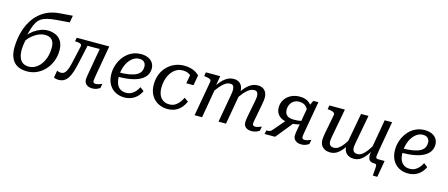

<svg xmlns="http://www.w3.org/2000/svg" viewBox="-53 -1400 5133 2200"><g transform="rotate(15 2514.0 -300.0)"><path d="M354 -446Q322 -446 290.5 -434.5Q259 -423 230 -403Q201 -383 176 -357Q151 -331 133 -302L148 -387Q173 -419 208.5 -445Q244 -471 286 -487Q328 -503 371 -503Q423 -503 465 -484Q507 -465 532.5 -423.5Q558 -382 558 -315Q558 -249 535.5 -190Q513 -131 472.5 -85.5Q432 -40 377.5 -14Q323 12 259 12Q209 12 170 -2Q131 -16 104.5 -44Q78 -72 64 -114.5Q50 -157 50 -213Q50 -270 59.5 -328.5Q69 -387 88.5 -442.5Q108 -498 139.5 -547Q171 -596 215.5 -635Q260 -674 317.5 -698Q375 -722 448 -728L603 -740L588 -657L433 -645Q371 -640 328 -629.5Q285 -619 256.5 -599.5Q228 -580 209 -548.5Q190 -517 175.5 -470.5Q161 -424 147 -360H159Q152 -330 147 -304.5Q142 -279 139.5 -256.5Q137 -234 137 -211Q137 -157 151.5 -120Q166 -83 194 -64.5Q222 -46 262 -46Q299 -46 330 -60.5Q361 -75 386 -101Q411 -127 428.5 -161.5Q446 -196 455 -237Q464 -278 464 -322Q464 -368 450 -395Q436 -422 411 -434Q386 -446 354 -446Z M740 -241Q729 -189 716.5 -152Q704 -115 686 -94.5Q668 -74 639 -74Q618 -74 607 -79Q596 -84 592 -86L577 0Q584 4 597 8Q610 12 633 12Q671 12 698.5 -4Q726 -20 745.5 -51.5Q765 -83 780 -130Q795 -177 808 -238L867 -508H711L703 -463H709Q733 -463 750 -459.5Q767 -456 775.5 -448Q784 -440 781 -425ZM818 -451H1026L1038 -508H828ZM1025 -80Q1025 -87 1026.5 -98Q1028 -109 1030.5 -124.5Q1033 -140 1036 -161L1097 -508H1009L948 -161Q945 -141 942 -124.5Q939 -108 937.5 -95.5Q936 -83 936 -73Q936 -35 963 -14Q990 7 1031 7Q1051 7 1067.5 3Q1084 -1 1098 -8Q1112 -15 1122 -22L1132 -74Q1127 -72 1114.5 -67Q1102 -62 1087 -57.5Q1072 -53 1057 -53Q1041 -53 1033 -60Q1025 -67 1025 -80Z M1413 12Q1353 12 1305 -14Q1257 -40 1229 -90.5Q1201 -141 1201 -214Q1201 -270 1220 -324Q1239 -378 1274.5 -422Q1310 -466 1360.5 -492Q1411 -518 1473 -518Q1523 -518 1559 -501.5Q1595 -485 1614 -455.5Q1633 -426 1633 -388Q1633 -342 1610 -306.5Q1587 -271 1541 -246.5Q1495 -222 1426 -210Q1357 -198 1265 -198L1273 -249Q1351 -250 1403.5 -259.5Q1456 -269 1487.5 -286.5Q1519 -304 1532.5 -329.5Q1546 -355 1546 -388Q1546 -410 1537 -426.5Q1528 -443 1511 -452Q1494 -461 1468 -461Q1432 -461 1400.5 -441.5Q1369 -422 1344.5 -387Q1320 -352 1306 -305Q1292 -258 1292 -202Q1292 -153 1306.5 -117.5Q1321 -82 1349 -63.5Q1377 -45 1418 -45Q1455 -45 1482.5 -60Q1510 -75 1530 -99Q1550 -123 1563 -150L1609 -115Q1590 -74 1560.5 -45.5Q1531 -17 1493.5 -2.5Q1456 12 1413 12Z M1930 -45Q1974 -45 2004 -65Q2034 -85 2053.5 -113Q2073 -141 2083 -164L2131 -131Q2109 -81 2077.5 -49Q2046 -17 2007.5 -2.5Q1969 12 1925 12Q1880 12 1839.5 -3Q1799 -18 1768 -47.5Q1737 -77 1719.5 -120.5Q1702 -164 1702 -221Q1702 -284 1723 -338.5Q1744 -393 1782.5 -433Q1821 -473 1873 -495.5Q1925 -518 1987 -518Q2030 -518 2064.5 -508.5Q2099 -499 2124.5 -483.5Q2150 -468 2166 -450L2144 -329H2058L2078 -437Q2089 -437 2097.5 -430.5Q2106 -424 2112 -414Q2118 -404 2119.5 -392.5Q2121 -381 2117 -370Q2108 -396 2090.5 -416.5Q2073 -437 2046.5 -449Q2020 -461 1983 -461Q1949 -461 1920 -448Q1891 -435 1868 -411Q1845 -387 1829 -355.5Q1813 -324 1804.5 -286Q1796 -248 1796 -207Q1796 -156 1812 -120Q1828 -84 1858.5 -64.5Q1889 -45 1930 -45Z M2245 0H2334L2397 -364L2391 -377L2413 -508H2243L2235 -462L2249 -460Q2274 -457 2290.5 -452Q2307 -447 2314.5 -438.5Q2322 -430 2319 -415ZM2930 -161 2961 -325Q2966 -349 2968 -368.5Q2970 -388 2970 -401Q2970 -438 2956.5 -464Q2943 -490 2918 -504Q2893 -518 2860 -518Q2811 -518 2771.5 -492.5Q2732 -467 2696.5 -421.5Q2661 -376 2624 -315L2648 -290Q2683 -345 2713.5 -381.5Q2744 -418 2773.5 -436.5Q2803 -455 2833 -455Q2859 -455 2869.5 -438Q2880 -421 2880 -392Q2880 -380 2877.5 -363.5Q2875 -347 2870 -321L2842 -179Q2836 -150 2833 -130.5Q2830 -111 2828.5 -97.5Q2827 -84 2827 -71Q2827 -45 2839 -27.5Q2851 -10 2872 -1.5Q2893 7 2920 7Q2940 7 2957.5 3Q2975 -1 2989.5 -8Q3004 -15 3014 -22L3024 -74Q3019 -72 3006.5 -67Q2994 -62 2979 -57.5Q2964 -53 2949 -53Q2933 -53 2925 -60Q2917 -67 2917 -80Q2917 -88 2918.5 -98.5Q2920 -109 2923 -124.5Q2926 -140 2930 -161ZM2529 0H2618L2675 -325Q2677 -337 2678.5 -348Q2680 -359 2681 -368.5Q2682 -378 2682.5 -386Q2683 -394 2683 -401Q2683 -438 2669.5 -464Q2656 -490 2631.5 -504Q2607 -518 2574 -518Q2526 -518 2486.5 -492.5Q2447 -467 2412 -421.5Q2377 -376 2340 -315L2364 -290Q2399 -345 2429.5 -381.5Q2460 -418 2489 -436.5Q2518 -455 2548 -455Q2574 -455 2584.5 -438Q2595 -421 2595 -392Q2595 -380 2593 -363.5Q2591 -347 2586 -321Z M3287 -227 3372 -212 3200 0H3075L3085 -45H3094Q3111 -45 3121.5 -48Q3132 -51 3140 -57.5Q3148 -64 3157 -75ZM3530 -377 3489 -321Q3485 -366 3470 -397Q3455 -428 3428.5 -444Q3402 -460 3363 -460Q3335 -460 3313 -449.5Q3291 -439 3276.5 -421.5Q3262 -404 3254.5 -382Q3247 -360 3247 -337Q3247 -307 3259 -286.5Q3271 -266 3294 -255.5Q3317 -245 3349 -245Q3378 -245 3402 -247Q3426 -249 3462 -256L3458 -217Q3435 -209 3412.5 -204Q3390 -199 3367.5 -197.5Q3345 -196 3321 -196Q3275 -196 3236.5 -211.5Q3198 -227 3175.5 -258.5Q3153 -290 3153 -337Q3153 -387 3178.5 -428Q3204 -469 3250.5 -493.5Q3297 -518 3358 -518Q3396 -518 3424.5 -508Q3453 -498 3474 -479Q3495 -460 3508.5 -434.5Q3522 -409 3530 -377ZM3515 -161Q3512 -145 3510 -132.5Q3508 -120 3506.5 -110Q3505 -100 3504.5 -92.5Q3504 -85 3504 -80Q3504 -67 3512 -60Q3520 -53 3536 -53Q3551 -53 3566 -57.5Q3581 -62 3593.5 -67Q3606 -72 3611 -74L3601 -22Q3591 -15 3577 -8Q3563 -1 3546.5 3Q3530 7 3510 7Q3469 7 3442 -14Q3415 -35 3415 -73Q3415 -81 3416 -89.5Q3417 -98 3418.5 -109Q3420 -120 3422 -133Q3424 -146 3427 -161L3473 -425L3479 -430L3517 -511H3577Z M3832 -187Q3828 -162 3825 -145Q3822 -128 3822 -116Q3822 -97 3828 -82.5Q3834 -68 3847 -60.5Q3860 -53 3882 -53Q3911 -53 3938.5 -72.5Q3966 -92 3994 -130Q4022 -168 4051 -224L4075 -199Q4044 -137 4011 -90Q3978 -43 3940 -16.5Q3902 10 3855 10Q3799 10 3765.5 -21Q3732 -52 3732 -107Q3732 -121 3734.5 -140Q3737 -159 3741 -183L3785 -413Q3788 -429 3780.5 -438Q3773 -447 3756.5 -452Q3740 -457 3715 -460L3700 -462L3708 -508H3892ZM4112 -187Q4108 -162 4105 -145Q4102 -128 4102 -116Q4102 -97 4108 -82.5Q4114 -68 4127 -60.5Q4140 -53 4162 -53Q4191 -53 4217.5 -72.5Q4244 -92 4272 -130Q4300 -168 4331 -224L4355 -199Q4321 -137 4288.5 -90Q4256 -43 4219 -16.5Q4182 10 4135 10Q4080 10 4047.5 -21Q4015 -52 4015 -107Q4015 -116 4016 -127.5Q4017 -139 4019 -153Q4021 -167 4024 -183L4084 -508H4172ZM4372 0Q4348 0 4332.5 -8Q4317 -16 4309.5 -33.5Q4302 -51 4302 -77Q4302 -86 4303 -95.5Q4304 -105 4306 -116Q4308 -127 4311 -141L4301 -144L4364 -508H4452L4391 -161Q4388 -140 4385.5 -124.5Q4383 -109 4381.5 -98Q4380 -87 4380 -80Q4380 -69 4386.5 -63Q4393 -57 4407 -57H4484L4450 140H4397L4404 43Q4405 26 4403.5 17Q4402 8 4395 4Q4388 0 4372 0Z M4778 12Q4718 12 4670 -14Q4622 -40 4594 -90.5Q4566 -141 4566 -214Q4566 -270 4585 -324Q4604 -378 4639.5 -422Q4675 -466 4725.5 -492Q4776 -518 4838 -518Q4888 -518 4924 -501.5Q4960 -485 4979 -455.5Q4998 -426 4998 -388Q4998 -342 4975 -306.5Q4952 -271 4906 -246.5Q4860 -222 4791 -210Q4722 -198 4630 -198L4638 -249Q4716 -250 4768.5 -259.5Q4821 -269 4852.5 -286.5Q4884 -304 4897.5 -329.5Q4911 -355 4911 -388Q4911 -410 4902 -426.5Q4893 -443 4876 -452Q4859 -461 4833 -461Q4797 -461 4765.5 -441.5Q4734 -422 4709.5 -387Q4685 -352 4671 -305Q4657 -258 4657 -202Q4657 -153 4671.5 -117.5Q4686 -82 4714 -63.5Q4742 -45 4783 -45Q4820 -45 4847.5 -60Q4875 -75 4895 -99Q4915 -123 4928 -150L4974 -115Q4955 -74 4925.5 -45.5Q4896 -17 4858.5 -2.5Q4821 12 4778 12Z"/></g></svg>

Font: Roboto Serif 20pt
Style: Italic
Weight: 400
Italic angle: -10°
Designer: Greg Gazdowicz
Foundry: Commercial Type
Version: Version 1.008